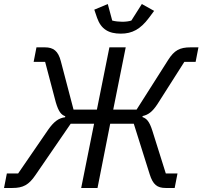

<svg xmlns="http://www.w3.org/2000/svg" viewBox="-31 -933 1005 953"><path d="M569 -766C625 -766 666 -788 708 -844L734 -879L673 -913L621 -831C609 -827 592 -825 576 -825C561 -825 540 -827 526 -831L504 -913L437 -885L451 -844C471 -788 508 -766 569 -766ZM-11 0H31C83 0 112 -15 145 -64L320 -319H436L372 0H453L516 -319H633L712 -68C728 -17 749 0 791 0H836L850 -72H792L725 -285C710 -332 696 -345 676 -352L677 -357C704 -363 725 -377 751 -417L884 -626H940L954 -698H915C861 -698 834 -683 804 -636L647 -389H531L593 -698H512L450 -389H334L271 -629C258 -680 234 -698 192 -698H150L136 -626H193L246 -425C260 -378 273 -363 293 -356L292 -351C260 -347 236 -329 208 -289L59 -72H3Z"/></svg>

Font: Braiins Sans
Style: Italic
Weight: 400
Italic angle: -11.31°
Designer: Mike Abbink, Paul van der Laan, Pieter van Rosmalen, Jiri Chlebus, Lubos Buracinsky
Foundry: Bold Monday, Sudetype
Version: Version 1.000;hotconv 1.0.109;makeotfexe 2.5.65596